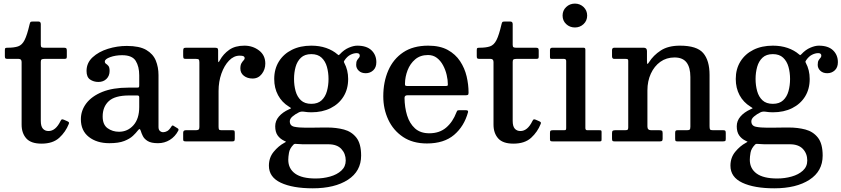

<svg xmlns="http://www.w3.org/2000/svg" viewBox="-20 -785 4672 1066"><path d="M362 -97Q344.5 -52.5 309 -20Q273.5 12.5 210.5 12.5Q151.5 12.5 125.8 -16.8Q100 -46 100 -93V-440.5Q100 -458 84 -458H24Q13.5 -458 10.2 -460.5Q7 -463 7 -473V-506Q7 -516 9.8 -518Q12.5 -520 22 -520Q58.5 -520 80.5 -527.5Q102.5 -535 116.5 -562.5Q130.5 -590 144.5 -650.5Q146.5 -659 149 -662.2Q151.5 -665.5 162.5 -665.5H193Q206.5 -665.5 206.5 -651V-536Q206.5 -525.5 211 -522.8Q215.5 -520 225.5 -520H335Q344.5 -520 347.8 -517Q351 -514 351 -504V-470.5Q351 -461.5 347.2 -459.8Q343.5 -458 334.5 -458H226.5Q216.5 -458 211.5 -455.2Q206.5 -452.5 206.5 -441.5V-113.5Q206.5 -84 218 -70.8Q229.5 -57.5 249.5 -57.5Q289 -57.5 316 -113Q320 -120.5 322.8 -122Q325.5 -123.5 334 -120.5L353.5 -112Q360 -109 362.2 -106.2Q364.5 -103.5 362 -97Z M429 -123Q429 -171.5 459.2 -211.2Q489.5 -251 548.2 -274.8Q607 -298.5 693 -298.5H740Q748.5 -298.5 750.8 -300.5Q753 -302.5 753 -311.5V-367Q753 -415.5 733.5 -447Q714 -478.5 658 -478.5Q621.5 -478.5 591.8 -467.8Q562 -457 562 -443.5Q562 -435 568.8 -430.8Q575.5 -426.5 582 -418.8Q588.5 -411 588.5 -391Q588.5 -364 571.2 -347Q554 -330 526.5 -330Q500 -330 480.2 -343.5Q460.5 -357 460.5 -391Q460.5 -436 494.2 -467Q528 -498 579.2 -514Q630.5 -530 684 -530Q754 -530 792 -507.8Q830 -485.5 845 -448.8Q860 -412 860 -368.5V-80Q860 -65 867.8 -58Q875.5 -51 886 -51Q896.5 -51 908 -57Q919.5 -63 932 -83Q937 -91.5 943.5 -86.5L967 -72Q973.5 -67.5 970 -60Q952.5 -26.5 922.8 -8.2Q893 10 857.5 10H857Q819.5 10 800.2 -1.8Q781 -13.5 773 -29.8Q765 -46 761.5 -58.5Q758 -68.5 754.8 -68.5Q751.5 -68.5 744.5 -59.5Q735.5 -47.5 718.2 -31Q701 -14.5 669.8 -2.2Q638.5 10 587 10Q517.5 10 473.2 -24.8Q429 -59.5 429 -123ZM550 -138.5Q550 -92.5 577.5 -73Q605 -53.5 640.5 -53.5Q688.5 -53.5 720.8 -89.5Q753 -125.5 753 -191V-245Q753 -255 743 -255H697.5Q618 -255 584 -223.5Q550 -192 550 -138.5Z M1087 -438.5Q1087 -450.5 1083.8 -454.2Q1080.5 -458 1069 -458H1012Q1001.5 -458 999.2 -461.8Q997 -465.5 997 -476.5V-502Q997 -513 999.8 -516.5Q1002.5 -520 1013 -520H1173Q1182 -520 1186.5 -517.5Q1191 -515 1191 -505.5V-455Q1191 -441.5 1192.8 -440Q1194.5 -438.5 1201 -451Q1220 -485.5 1252.8 -508.5Q1285.5 -531.5 1337 -531.5Q1383 -531.5 1418 -505Q1453 -478.5 1453 -432Q1453 -399.5 1433.5 -374.2Q1414 -349 1382.5 -349Q1353.5 -349 1334 -364.2Q1314.5 -379.5 1314.5 -404.5Q1314.5 -423.5 1320.5 -433.8Q1326.5 -444 1332.5 -450Q1338.5 -456 1338.5 -462Q1338.5 -469 1332.8 -472.5Q1327 -476 1310.5 -476Q1278 -476 1251.5 -448.5Q1225 -421 1209.2 -376.2Q1193.5 -331.5 1193.5 -280V-82Q1193.5 -70.5 1196 -66.2Q1198.5 -62 1210 -62H1270.5Q1280 -62 1281.8 -58.2Q1283.5 -54.5 1283.5 -45V-16Q1283.5 -7 1281.2 -3.5Q1279 0 1270 0H1012Q1004.5 0 1000.8 -1.8Q997 -3.5 997 -11V-48Q997 -62 1011.5 -62H1066Q1077.5 -62 1082.2 -65.2Q1087 -68.5 1087 -79.5Z M1502.5 -346.5Q1502.5 -402 1528.5 -443.8Q1554.5 -485.5 1600.8 -508.5Q1647 -531.5 1708.5 -531.5Q1753.5 -531.5 1790.5 -518.8Q1827.5 -506 1854 -483Q1859.5 -478.5 1860.8 -478.8Q1862 -479 1867 -484Q1890 -509 1916.5 -520.2Q1943 -531.5 1963.5 -531.5Q2015.5 -531.5 2042.5 -505.8Q2069.5 -480 2069.5 -439.5Q2069.5 -410.5 2052.2 -394.5Q2035 -378.5 2010.5 -378.5Q1986.5 -378.5 1972 -392.2Q1957.5 -406 1957.5 -425Q1957.5 -442 1962.5 -450.2Q1967.5 -458.5 1972.5 -463.5Q1977.5 -468.5 1977.5 -476Q1977.5 -490 1960.5 -490Q1944 -490 1926.2 -481.2Q1908.5 -472.5 1893.5 -451Q1890.5 -446 1889.5 -443.8Q1888.5 -441.5 1891.5 -436Q1913 -396 1913 -346.5Q1913 -290.5 1887.2 -249Q1861.5 -207.5 1815.5 -184.5Q1769.5 -161.5 1708.5 -161.5Q1687.5 -161.5 1666.5 -165Q1652 -167 1640 -161.5Q1619.5 -151.5 1604.2 -138.5Q1589 -125.5 1589 -111.5Q1589 -86.5 1614.2 -81.2Q1639.5 -76 1678.5 -76Q1691 -76 1714 -76.2Q1737 -76.5 1760.5 -76.8Q1784 -77 1798 -77Q1847 -77 1889.5 -65.8Q1932 -54.5 1958.5 -21Q1985 12.5 1985 79Q1985 165.5 1911.8 213Q1838.5 260.5 1716.5 260.5Q1605 260.5 1539 229.5Q1473 198.5 1473 135Q1473 90 1499.5 57.8Q1526 25.5 1558.5 8Q1569 2.5 1567.5 1.5Q1566 0.5 1556.5 -4Q1534.5 -14.5 1521.2 -33.5Q1508 -52.5 1508 -84Q1508 -114 1528.5 -138Q1549 -162 1584.5 -178Q1597.5 -183.5 1596 -185Q1594.5 -186.5 1584 -193Q1545 -217 1523.8 -256.5Q1502.5 -296 1502.5 -346.5ZM1612.5 -346.5Q1612.5 -311 1621.2 -279.2Q1630 -247.5 1651 -228Q1672 -208.5 1708.5 -208.5Q1744.5 -208.5 1765.5 -228Q1786.5 -247.5 1795.2 -279.2Q1804 -311 1804 -346.5Q1804 -382 1795.2 -413.5Q1786.5 -445 1765.5 -464.8Q1744.5 -484.5 1708.5 -484.5Q1672 -484.5 1651 -464.8Q1630 -445 1621.2 -413.5Q1612.5 -382 1612.5 -346.5ZM1899.5 106Q1899.5 68 1875.2 42Q1851 16 1802.5 16H1691Q1674 16 1657 15.8Q1640 15.5 1624 14Q1614 12.5 1609 18.5Q1588.5 39.5 1584.5 62.8Q1580.5 86 1580.5 102Q1580.5 151 1618.2 178.5Q1656 206 1732.5 206Q1774.5 206 1812.8 195.2Q1851 184.5 1875.2 162.2Q1899.5 140 1899.5 106Z M2108 -250Q2108 -330 2135.8 -393.8Q2163.5 -457.5 2218.8 -494.5Q2274 -531.5 2357.5 -531.5Q2422.5 -531.5 2465.8 -507.8Q2509 -484 2534.5 -445.2Q2560 -406.5 2570.8 -360.8Q2581.5 -315 2581.5 -271Q2581.5 -261 2578 -258.5Q2574.5 -256 2563.5 -256H2242Q2226 -256 2226 -241.5Q2226.5 -189 2240.2 -144.2Q2254 -99.5 2284 -72.2Q2314 -45 2363.5 -45Q2420 -45 2457 -76.5Q2494 -108 2514 -161Q2516 -166.5 2518.2 -169.8Q2520.5 -173 2528 -173H2568Q2581 -173 2578.5 -162Q2557 -83.5 2501 -36Q2445 11.5 2350.5 11.5Q2271.5 11.5 2217.5 -24.8Q2163.5 -61 2135.8 -120.5Q2108 -180 2108 -250ZM2242 -307.5H2452.5Q2462 -307.5 2464.2 -309Q2466.5 -310.5 2466.5 -316.5Q2466.5 -340.5 2460 -368.8Q2453.5 -397 2440 -422.2Q2426.5 -447.5 2405.8 -463.5Q2385 -479.5 2356.5 -479.5Q2313.5 -479.5 2285.2 -455.5Q2257 -431.5 2243 -395Q2229 -358.5 2228.5 -321Q2228 -313 2230.2 -310.2Q2232.5 -307.5 2242 -307.5Z M2982 -97Q2964.5 -52.5 2929 -20Q2893.5 12.5 2830.5 12.5Q2771.5 12.5 2745.8 -16.8Q2720 -46 2720 -93V-440.5Q2720 -458 2704 -458H2644Q2633.5 -458 2630.2 -460.5Q2627 -463 2627 -473V-506Q2627 -516 2629.8 -518Q2632.5 -520 2642 -520Q2678.5 -520 2700.5 -527.5Q2722.5 -535 2736.5 -562.5Q2750.5 -590 2764.5 -650.5Q2766.5 -659 2769 -662.2Q2771.5 -665.5 2782.5 -665.5H2813Q2826.5 -665.5 2826.5 -651V-536Q2826.5 -525.5 2831 -522.8Q2835.5 -520 2845.5 -520H2955Q2964.5 -520 2967.8 -517Q2971 -514 2971 -504V-470.5Q2971 -461.5 2967.2 -459.8Q2963.5 -458 2954.5 -458H2846.5Q2836.5 -458 2831.5 -455.2Q2826.5 -452.5 2826.5 -441.5V-113.5Q2826.5 -84 2838 -70.8Q2849.5 -57.5 2869.5 -57.5Q2909 -57.5 2936 -113Q2940 -120.5 2942.8 -122Q2945.5 -123.5 2954 -120.5L2973.5 -112Q2980 -109 2982.2 -106.2Q2984.5 -103.5 2982 -97Z M3103.5 -698.5Q3103.5 -727 3123.5 -746Q3143.5 -765 3172 -765Q3200 -765 3220 -746Q3240 -727 3240 -698.5Q3240 -670 3220 -651.2Q3200 -632.5 3172 -632.5Q3143.5 -632.5 3123.5 -651.2Q3103.5 -670 3103.5 -698.5ZM3112 -458H3044.5Q3037 -458 3035.2 -460.2Q3033.5 -462.5 3033.5 -469.5V-507Q3033.5 -520 3046 -520H3220.5Q3230 -520 3230 -509.5V-74Q3230 -62 3240.5 -62H3308Q3315.5 -62 3317.8 -60.5Q3320 -59 3320 -51.5V-12.5Q3320 -5 3318.5 -2.5Q3317 0 3309.5 0H3048.5Q3040 0 3036.8 -2Q3033.5 -4 3033.5 -12V-47Q3033.5 -57 3037 -59.5Q3040.5 -62 3049.5 -62H3111.5Q3120 -62 3121.8 -64.8Q3123.5 -67.5 3123.5 -75.5V-446Q3123.5 -458 3112 -458Z M3454 -458H3390.5Q3378 -458 3378 -472.5V-506.5Q3378 -520 3390.5 -520H3554.5Q3572 -520 3572 -501.5V-448.5Q3572 -429.5 3574.8 -430Q3577.5 -430.5 3583 -439Q3607.5 -478 3648.8 -504.8Q3690 -531.5 3755 -531.5Q3849 -531.5 3884.2 -490.5Q3919.5 -449.5 3919.5 -369V-84.5Q3919.5 -71 3922.2 -66.5Q3925 -62 3938.5 -62H3996Q4004.5 -62 4007 -58.8Q4009.5 -55.5 4009.5 -46.5V-13Q4009.5 -3.5 4005.5 -1.8Q4001.5 0 3992 0H3740.5Q3732 0 3730.2 -3.8Q3728.5 -7.5 3728.5 -16.5V-46.5Q3728.5 -55 3730.8 -58.5Q3733 -62 3741.5 -62H3792.5Q3805 -62 3809 -65.2Q3813 -68.5 3813 -81.5V-357.5Q3813 -410.5 3791.8 -438.2Q3770.5 -466 3725 -466Q3680 -466 3646.2 -441.8Q3612.5 -417.5 3593.5 -376Q3574.5 -334.5 3574.5 -283V-82.5Q3574.5 -62 3595 -62H3641Q3651.5 -62 3655.2 -59Q3659 -56 3659 -45V-15.5Q3659 -6 3655.8 -3Q3652.5 0 3643.5 0H3392Q3382.5 0 3380.2 -3.5Q3378 -7 3378 -16.5V-45.5Q3378 -56 3382 -59Q3386 -62 3396 -62H3449.5Q3460 -62 3464 -64.5Q3468 -67 3468 -77V-447.5Q3468 -454.5 3464.8 -456.2Q3461.5 -458 3454 -458Z M4065 -346.5Q4065 -402 4091 -443.8Q4117 -485.5 4163.2 -508.5Q4209.5 -531.5 4271 -531.5Q4316 -531.5 4353 -518.8Q4390 -506 4416.5 -483Q4422 -478.5 4423.2 -478.8Q4424.5 -479 4429.5 -484Q4452.5 -509 4479 -520.2Q4505.5 -531.5 4526 -531.5Q4578 -531.5 4605 -505.8Q4632 -480 4632 -439.5Q4632 -410.5 4614.8 -394.5Q4597.5 -378.5 4573 -378.5Q4549 -378.5 4534.5 -392.2Q4520 -406 4520 -425Q4520 -442 4525 -450.2Q4530 -458.5 4535 -463.5Q4540 -468.5 4540 -476Q4540 -490 4523 -490Q4506.5 -490 4488.8 -481.2Q4471 -472.5 4456 -451Q4453 -446 4452 -443.8Q4451 -441.5 4454 -436Q4475.5 -396 4475.5 -346.5Q4475.5 -290.5 4449.8 -249Q4424 -207.5 4378 -184.5Q4332 -161.5 4271 -161.5Q4250 -161.5 4229 -165Q4214.5 -167 4202.5 -161.5Q4182 -151.5 4166.8 -138.5Q4151.5 -125.5 4151.5 -111.5Q4151.5 -86.5 4176.8 -81.2Q4202 -76 4241 -76Q4253.5 -76 4276.5 -76.2Q4299.5 -76.5 4323 -76.8Q4346.5 -77 4360.5 -77Q4409.5 -77 4452 -65.8Q4494.5 -54.5 4521 -21Q4547.5 12.5 4547.5 79Q4547.5 165.5 4474.2 213Q4401 260.5 4279 260.5Q4167.5 260.5 4101.5 229.5Q4035.5 198.5 4035.5 135Q4035.5 90 4062 57.8Q4088.5 25.5 4121 8Q4131.5 2.5 4130 1.5Q4128.5 0.5 4119 -4Q4097 -14.5 4083.8 -33.5Q4070.5 -52.5 4070.5 -84Q4070.5 -114 4091 -138Q4111.5 -162 4147 -178Q4160 -183.5 4158.5 -185Q4157 -186.5 4146.5 -193Q4107.5 -217 4086.2 -256.5Q4065 -296 4065 -346.5ZM4175 -346.5Q4175 -311 4183.8 -279.2Q4192.5 -247.5 4213.5 -228Q4234.5 -208.5 4271 -208.5Q4307 -208.5 4328 -228Q4349 -247.5 4357.8 -279.2Q4366.5 -311 4366.5 -346.5Q4366.5 -382 4357.8 -413.5Q4349 -445 4328 -464.8Q4307 -484.5 4271 -484.5Q4234.5 -484.5 4213.5 -464.8Q4192.5 -445 4183.8 -413.5Q4175 -382 4175 -346.5ZM4462 106Q4462 68 4437.8 42Q4413.5 16 4365 16H4253.5Q4236.5 16 4219.5 15.8Q4202.5 15.5 4186.5 14Q4176.5 12.5 4171.5 18.5Q4151 39.5 4147 62.8Q4143 86 4143 102Q4143 151 4180.8 178.5Q4218.5 206 4295 206Q4337 206 4375.2 195.2Q4413.5 184.5 4437.8 162.2Q4462 140 4462 106Z"/></svg>

Font: Besley Medium
Style: Regular
Weight: 500
Designer: Owen Earl
Foundry: indestructible type*
Version: Version 2.001; ttfautohint (v1.8.3)